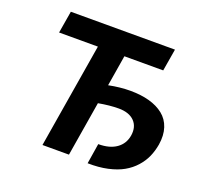

<svg xmlns="http://www.w3.org/2000/svg" viewBox="-126 -876 1103 1035"><g transform="rotate(20 425.5 -358.5)"><path d="M708.1 -727.3 686.8 -600.5H464.1L435 -423.7Q500 -436.8 558.2 -436.8Q619.7 -436.8 667.8 -423.5Q715.9 -410.2 749.3 -383.5Q782.7 -356.9 796.7 -314.5Q810.7 -272 801.8 -216.6Q795.1 -177.9 780.4 -144.7Q765.6 -111.5 739.3 -82.2Q713.1 -52.9 677 -32.5Q641 -12.1 589.5 -0.7Q538 10.7 475.1 9.2L493.6 -107.2Q558.6 -107.2 597.5 -134.8Q636.4 -162.3 644.5 -211.6Q652.7 -263.5 622.3 -294.6Q592 -325.6 532 -325.6Q481.2 -325.6 416.5 -313.9L364.7 0H212.7L312.1 -600.5H89.5L110.8 -727.3Z"/></g></svg>

Font: Karasuma Gothic
Style: Bold Italic
Weight: 700
Italic angle: 9.39998°
Designer: Rasmus Andersson / Ryoko Nishizuka
Foundry: Genbu
Version: Version 1.00